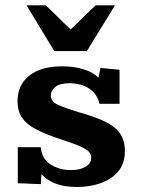

<svg xmlns="http://www.w3.org/2000/svg" viewBox="-20 -708 544 738"><path d="M277.3 10.7Q228 10.7 194.3 -2Q160.6 -14.6 139.2 -39.1L137.2 -0.5Q114.7 -0.5 92.8 -2Q70.8 -3.4 48.3 -3.4V-142.1H136.7Q140.6 -97.7 174.3 -75.9Q208 -54.2 252.4 -54.2Q286.6 -54.2 308.6 -66.9Q330.6 -79.6 330.6 -101.6Q330.6 -121.1 310.3 -133.8Q290 -146.5 257.6 -157.5Q225.1 -168.5 188.5 -181.2Q145 -196.8 113.3 -213.9Q81.5 -231 64.5 -255.9Q47.4 -280.8 47.4 -319.8Q47.4 -380.9 92.3 -417Q137.2 -453.1 219.7 -453.1Q262.7 -453.1 300 -442.1Q337.4 -431.2 358.4 -409.2Q359.4 -413.1 361.1 -422.1Q362.8 -431.2 364.5 -439Q366.2 -446.8 366.2 -446.8Q366.2 -446.8 380.1 -445.6Q394 -444.3 411.4 -442.6Q428.7 -440.9 439.5 -439.9V-309.1H362.3Q354.5 -344.7 325.4 -365.7Q296.4 -386.7 248.5 -388.2Q210 -388.2 192.6 -373.8Q175.3 -359.4 175.3 -340.8Q175.3 -317.4 203.6 -304.7Q231.9 -292 282.2 -276.9Q339.4 -261.2 379.2 -242.9Q418.9 -224.6 439.5 -197.5Q460 -170.4 460 -127.4Q460 -78.6 433.6 -48.1Q407.2 -17.6 365.5 -3.4Q323.7 10.7 277.3 10.7ZM188.5 -511.7 82 -687.5H156.2L251.5 -594.7L347.2 -687.5H421.9L314 -511.7Z"/></svg>

Font: Kameron
Style: Bold
Weight: 700
Designer: Vernon Adams
Foundry: Vernon Adams
Version: Version 1.100